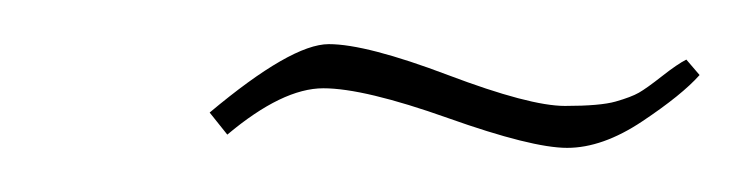

<svg xmlns="http://www.w3.org/2000/svg" viewBox="-20 -386 337 87"><path d="M83 -325 75 -335Q112 -366 129 -366Q146 -366 183 -352Q220 -338 236 -338Q252 -338 259 -340Q266 -342 269.5 -344Q273 -346 280 -351.5Q287 -357 291 -359L297 -352Q289 -343 271 -331Q253 -319 237 -319Q221 -319 183 -332.5Q145 -346 126.5 -346Q108 -346 83 -325Z"/></svg>

Font: Italianno
Style: Regular
Weight: 400
Designer: Robert E. Leuschke
Foundry: Robert E. Leuschke
Version: Version 1.003